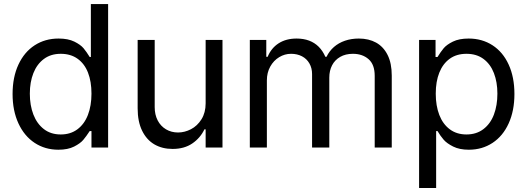

<svg xmlns="http://www.w3.org/2000/svg" viewBox="-20 -727 2597 946"><path d="M150.9 -22.9C185.1 -0.5 224 10.7 267.6 10.7C298.8 10.7 324.7 5.5 345.2 -4.9C365.7 -15.3 380.9 -26.4 390.6 -38.1C400.4 -49.8 410.8 -64.1 421.9 -81.1H430.7V0H512.7V-707H427.7V-446.3H421.9C411.5 -463.2 401.4 -477.5 391.6 -489.3C381.8 -501 366.7 -511.9 346.2 -522C325.7 -532.1 299.8 -537.1 268.6 -537.1C224.3 -537.1 185.1 -526 150.9 -503.9C116.7 -481.8 90 -450 70.8 -408.7C51.6 -367.4 42 -319 42 -263.7C42 -209 51.6 -160.8 70.8 -119.1C90 -77.5 116.7 -45.4 150.9 -22.9ZM361.3 -89.8C338.5 -72.9 311.2 -64.5 279.3 -64.5C246.7 -64.5 219.1 -73.2 196.3 -90.8C173.5 -108.4 156.2 -132.3 144.5 -162.6C132.8 -192.9 127 -227.2 127 -265.6C127 -303.4 132.8 -337.1 144.5 -366.7C156.2 -396.3 173.5 -419.6 196.3 -436.5C219.1 -453.5 246.7 -461.9 279.3 -461.9C311.8 -461.9 339.5 -453.8 362.3 -437.5C385.1 -421.2 402.2 -398.4 413.6 -369.1C425 -339.8 430.7 -305.3 430.7 -265.6C430.7 -225.9 424.8 -190.9 413.1 -160.6C401.4 -130.4 384.1 -106.8 361.3 -89.8Z M993.2 -530.3V-217.8C993.2 -187.2 986.3 -161 972.7 -139.2C959 -117.4 941.7 -101.1 920.9 -90.3C900.1 -79.6 878.9 -74.2 857.4 -74.2C835.3 -74.2 815.4 -79.4 797.9 -89.8C780.3 -100.3 766.6 -114.9 756.8 -133.8C747.1 -152.7 742.2 -174.5 742.2 -199.2V-530.3H658.2V-193.4C658.2 -149.7 665.5 -113 680.2 -83C694.8 -53.1 715 -30.6 740.7 -15.6C766.4 -0.7 796.2 6.8 830.1 6.8C868.5 6.8 900.9 -2.1 927.2 -20C953.6 -37.9 973.6 -61.2 987.3 -89.8H993.2V0H1076.2V-530.3Z M1210.9 -530.3V0H1294.9V-331.1C1294.9 -356.4 1300.5 -379.1 1311.5 -398.9C1322.6 -418.8 1337.2 -434.2 1355.5 -445.3C1373.7 -456.4 1393.2 -461.9 1414.1 -461.9C1434.2 -461.9 1452.1 -457.8 1467.8 -449.7C1483.4 -441.6 1495.6 -429.9 1504.4 -414.6C1513.2 -399.3 1517.6 -381.8 1517.6 -362.3V0H1602.5V-344.7C1602.5 -367.5 1607.1 -387.7 1616.2 -405.3C1625.3 -422.9 1638.7 -436.7 1656.2 -446.8C1673.8 -456.9 1694.7 -461.9 1718.8 -461.9C1750 -461.9 1775.7 -453.1 1795.9 -435.5C1816.1 -418 1826.2 -390.6 1826.2 -353.5V0H1910.2V-354.5C1910.2 -395.5 1903.3 -429.5 1889.6 -456.5C1876 -483.6 1857.1 -503.7 1833 -517.1C1808.9 -530.4 1780.6 -537.1 1748 -537.1C1723.3 -537.1 1700.5 -533.5 1679.7 -526.4C1658.9 -519.2 1640.8 -509 1625.5 -495.6C1610.2 -482.3 1598 -466.1 1588.9 -447.3H1583C1574.5 -466.8 1563.6 -483.2 1550.3 -496.6C1536.9 -509.9 1521.2 -520 1502.9 -526.9C1484.7 -533.7 1464.2 -537.1 1441.4 -537.1C1406.9 -537.1 1377.4 -529.3 1353 -513.7C1328.6 -498 1310.5 -475.9 1298.8 -447.3H1292V-530.3Z M2044.9 -530.3V199.2H2128.9V-81.1H2135.7C2145.5 -64.8 2155.6 -50.6 2166 -38.6C2176.4 -26.5 2192.1 -15.3 2212.9 -4.9C2233.7 5.5 2259.4 10.7 2290 10.7C2333.7 10.7 2372.6 -0.5 2406.7 -22.9C2440.9 -45.4 2467.4 -77.5 2486.3 -119.1C2505.2 -160.8 2514.6 -209 2514.6 -263.7C2514.6 -319 2505.2 -367.4 2486.3 -408.7C2467.4 -450 2440.9 -481.8 2406.7 -503.9C2372.6 -526 2333.3 -537.1 2289.1 -537.1C2257.8 -537.1 2231.9 -532.1 2211.4 -522C2190.9 -511.9 2175.8 -501 2166 -489.3C2156.2 -477.5 2146.2 -463.2 2135.7 -446.3H2126V-530.3ZM2144.5 -160.6C2132.8 -190.9 2127 -225.9 2127 -265.6C2127 -305.3 2132.8 -339.8 2144.5 -369.1C2156.2 -398.4 2173.3 -421.2 2195.8 -437.5C2218.3 -453.8 2245.8 -461.9 2278.3 -461.9C2311.5 -461.9 2339.5 -453.5 2362.3 -436.5C2385.1 -419.6 2402.2 -396.3 2413.6 -366.7C2425 -337.1 2430.7 -303.4 2430.7 -265.6C2430.7 -227.2 2425 -192.9 2413.6 -162.6C2402.2 -132.3 2384.9 -108.4 2361.8 -90.8C2338.7 -73.2 2310.9 -64.5 2278.3 -64.5C2246.4 -64.5 2219.1 -72.9 2196.3 -89.8C2173.5 -106.8 2156.2 -130.4 2144.5 -160.6Z"/></svg>

Font: Pretendard Variable
Style: Regular
Weight: 400
Designer: Base glyphs from Inter by Rasmus Andersson; Hangeul glyphs from Noto Sans CJK(Source Han Sans) by Jang Soo-young and Kan
Foundry: Kil Hyung-jin
Version: Version 1.309;Glyphs 3.2 (3225)